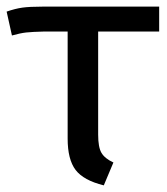

<svg xmlns="http://www.w3.org/2000/svg" viewBox="-25 -547 504 579"><path d="M271 -452V-141Q271 -103 281 -86Q291 -69 317 -57L288 12Q227 -3 203 -34.5Q179 -66 179 -129V-452H110Q71 -451 53.5 -449Q36 -447 11 -440L-5 -512Q21 -521 42.5 -524Q64 -527 102 -527H455V-452Z"/></svg>

Font: Fira Sans
Style: Regular
Weight: 400
Designer: bBox Type GmbH & Carrois Corporate GbR & Edenspiekermann AG
Foundry: bBox Type GmbH & Carrois Corporate GbR & Edenspiekermann AG
Version: Version 4.301